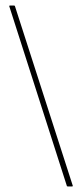

<svg xmlns="http://www.w3.org/2000/svg" viewBox="-20 -675 297 695"><path d="M227 0Q222 0 222 -2L14 -651Q12 -655 17 -655H31Q33 -655 34 -653L243 -4Q245 0 240 0Z"/></svg>

Font: Sofia Sans Condensed Thin
Style: Regular
Weight: 250
Version: Version 4.100